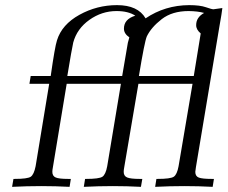

<svg xmlns="http://www.w3.org/2000/svg" viewBox="-20 -725 883 745"><path d="M26.9 0 32.2 -30.8H37.1Q86.9 -30.8 99.4 -39.3Q111.8 -47.9 118.2 -80.1L170.9 -399.9H94.2L99.1 -430.2H176.8Q192.9 -543.9 201.2 -568.8Q220.2 -629.9 288.1 -667.5Q356 -705.1 434.1 -705.1Q515.1 -705.1 544.9 -653.8Q620.1 -704.6 713.9 -705.1Q755.9 -705.1 778.8 -697Q801.8 -689 808.1 -689Q812 -689 842.8 -693.8Q840.8 -674.8 832 -626L740.2 -76.2Q738.3 -64 737.8 -58.1Q737.8 -41 751.5 -35.9Q765.1 -30.8 801.8 -30.8H810.1L805.2 0Q751 -2.9 695.1 -2.9Q639.2 -2.9 582 0L586.9 -30.8H591.8Q641.6 -30.8 654.3 -39.3Q667 -47.9 672.9 -80.1L727.1 -399.9H517.1L461.9 -75.2Q460 -65.4 460 -58.1Q460 -42 473.4 -36.4Q486.8 -30.8 522 -30.8H532.2L526.9 0Q472.7 -2.9 418 -2.9Q361.8 -2.9 305.2 0L310.1 -30.8H314.9Q364.7 -30.8 377.4 -39.3Q390.1 -47.9 396 -80.1L449.2 -399.9H238.8L185.1 -75.2Q183.1 -65.4 183.1 -58.1Q183.1 -42 196 -36.4Q209 -30.8 244.1 -30.8H254.9L250 0Q195.8 -2.9 139.9 -2.9Q84 -2.9 26.9 0ZM241.2 -430.2H454.1L476.1 -559.1L481.9 -580.1Q460.9 -594.2 460.9 -613.8Q460.9 -650.9 504.9 -664.1Q478 -682.1 432.1 -682.1Q375 -682.1 326.9 -647.9Q278.8 -613.8 264.2 -560.1Q258.3 -534.2 241.2 -430.2ZM519 -430.2H731.9L758.8 -595.2Q740.7 -610.4 741.2 -627.9Q741.2 -657.7 772 -674.8Q748 -681.6 711.9 -682.1Q647.9 -682.1 607.4 -650.6Q566.9 -619.1 549.8 -584Q541 -564 519 -430.2Z"/></svg>

Font: CMU Serif Extra
Style: RomanSlanted
Weight: 500
Italic angle: -9.46001°
Version: Version 0.7.0